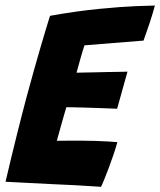

<svg xmlns="http://www.w3.org/2000/svg" viewBox="-30 -684 592 710"><path d="M343.5 6.8Q295.4 3.6 248.1 0.9Q200.8 -1.8 152 -3.6Q112.4 -5.5 71.3 -7.7Q30.2 -9.9 -9.5 -11.9Q10.1 -96.1 29.8 -175.2Q49.4 -254.2 67.9 -323.8Q98.1 -435.4 121.1 -513.4Q144 -591.4 155 -625.5Q253.9 -643.1 336.8 -651.2Q419.6 -659.2 474.4 -661.4Q529.2 -663.5 542.8 -663.5Q534 -631.2 523.7 -599.9Q513.4 -568.6 500.8 -533.9L282.4 -516.4Q280 -510 275.9 -496.1Q271.8 -482.2 267.1 -466.1Q262.5 -449.9 258.8 -435.9Q255 -421.9 253.1 -415.2Q264.9 -415.4 283.2 -415.8Q301.5 -416.1 323.2 -416.6Q345 -417.1 367.3 -417.6Q389.6 -418 408.9 -418.3Q428.1 -418.6 441.4 -419L403.1 -281.8Q396.4 -282.1 377.6 -282.9Q358.9 -283.6 334.3 -284.5Q309.8 -285.4 285.1 -286.1Q260.5 -286.8 241.7 -287.2Q222.9 -287.8 215.5 -287.6Q213.9 -282.6 210.4 -270.9Q206.9 -259.1 202.7 -244.2Q198.5 -229.4 194.1 -213.7Q189.8 -198 186.1 -184.8Q182.5 -171.5 180.2 -163.4Q187.1 -163.6 215.6 -163.7Q244 -163.8 273.8 -163.8Q299.1 -163.8 323.8 -162.9Q348.5 -162.1 369.4 -160.8Q390.4 -159.5 404 -158.4Q398.6 -138.4 389.9 -112.6Q381.1 -86.9 371.7 -61.8Q362.2 -36.8 354.6 -18.1Q347 0.6 343.5 6.8Z"/></svg>

Font: Grandstander Thin
Style: Italic
Weight: 100
Italic angle: -15°
Designer: Tyler Finck
Foundry: Etcetera Type Co
Version: Version 1.200